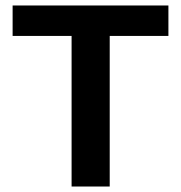

<svg xmlns="http://www.w3.org/2000/svg" viewBox="-20 -680 661 700"><path d="M594 -660V-549H380V0H241V-549H26V-660Z"/></svg>

Font: Kantumruy Pro SemiBold
Style: Regular
Weight: 600
Version: Version 1.002